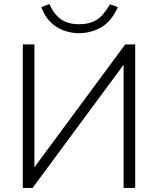

<svg xmlns="http://www.w3.org/2000/svg" viewBox="-20 -923 776 943"><path d="M92 0V-705H149V-73H128L595 -705H644V0H587V-632H607L140 0ZM368 -760Q329 -760 292.5 -773.5Q256 -787 227.5 -815Q199 -843 183 -888L223 -903Q245 -852 280 -828Q315 -804 367 -804Q420 -804 454.5 -825.5Q489 -847 520 -902L559 -888Q526 -816 475.5 -788Q425 -760 368 -760Z"/></svg>

Font: Nunito Sans 12pt Light
Style: Regular
Weight: 300
Designer: Vernon Adams
Foundry: Vernon Adams
Version: Version 3.101;gftools[0.9.27]